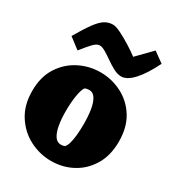

<svg xmlns="http://www.w3.org/2000/svg" viewBox="-183 -860 906 990"><g transform="rotate(30 269.5 -364.5)"><path d="M272 20Q205 20 144.5 -11Q84 -42 46 -101.5Q8 -161 8 -245Q8 -329 45 -386.5Q82 -444 141 -474Q200 -504 267 -504Q333 -504 392.5 -474Q452 -444 489 -385.5Q526 -327 526 -241Q526 -158 490.5 -99.5Q455 -41 397.5 -10.5Q340 20 272 20ZM275 -78Q285 -78 296 -82Q306 -91 312 -112Q318 -133 321 -163.5Q324 -194 324 -229Q324 -276 318 -313.5Q312 -351 298 -373.5Q284 -396 261 -396Q254 -396 246.5 -394.5Q239 -393 234 -389Q223 -372 216.5 -332Q210 -292 210 -239Q210 -194 216.5 -157.5Q223 -121 237 -99.5Q251 -78 275 -78ZM367 -538Q346 -538 322 -550.5Q298 -563 274 -580Q250 -597 229 -609.5Q208 -622 193 -622Q176 -622 156 -601Q136 -580 106 -542L42 -591Q78 -653 103 -687Q128 -721 150 -735Q172 -749 199 -749Q216 -749 246.5 -734Q277 -719 311.5 -697.5Q346 -676 371 -657L455 -743L516 -699Q477 -620 439 -579Q401 -538 367 -538Z"/></g></svg>

Font: Eczar ExtraBold
Style: Regular
Weight: 800
Designer: Vaibhav Singh
Foundry: Rosetta Type Foundry
Version: Version 2.000